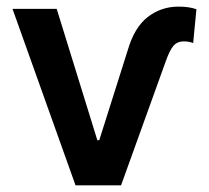

<svg xmlns="http://www.w3.org/2000/svg" viewBox="-20 -557 628 577"><path d="M150.4 -530.3 272.5 -135.7H278.3L363.3 -404.3Q383.3 -474.1 423.6 -505.6Q463.9 -537.1 516.6 -537.1Q548.3 -537.1 570.3 -529.3L560.5 -427.7Q548.3 -432.6 532.2 -432.6Q512.2 -432.6 500.7 -418.7Q489.3 -404.8 477.5 -371.1L343.8 0H207L17.6 -530.3Z"/></svg>

Font: Pretendard GOV SemiBold
Style: Regular
Weight: 600
Designer: Base glyphs from Inter by Rasmus Andersson; Hangeul glyphs from Noto Sans CJK(Source Han Sans) by Jang Soo-young and Kan
Foundry: Kil Hyung-jin
Version: Version 1.309